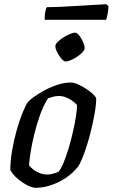

<svg xmlns="http://www.w3.org/2000/svg" viewBox="-20 -892 535 912"><path d="M149 0Q137 0 120.5 -7Q104 -14 86 -26Q68 -38 53 -53Q38 -68 29 -84Q29 -128 37.5 -177Q46 -226 59 -272.5Q72 -319 86.5 -355Q101 -391 113 -408Q123 -419 145 -434.5Q167 -450 195.5 -465Q224 -480 255.5 -490Q287 -500 316 -500Q330 -500 349 -492Q368 -484 387 -471.5Q406 -459 420 -446.5Q434 -434 437 -425Q437 -395 429 -350Q421 -305 408.5 -256.5Q396 -208 381 -166.5Q366 -125 352 -102Q326 -69 292 -46.5Q258 -24 221 -12Q184 0 149 0ZM205 -63Q213 -63 221.5 -64.5Q230 -66 239.5 -69Q249 -72 258 -76Q270 -90 282.5 -120.5Q295 -151 306.5 -189.5Q318 -228 327 -268Q336 -308 341 -341Q346 -374 346 -393Q335 -405 321.5 -414.5Q308 -424 292.5 -430Q277 -436 259 -436Q246 -436 234 -433Q222 -430 208 -425Q186 -391 170 -345.5Q154 -300 142.5 -253Q131 -206 125 -167Q119 -128 118 -107Q126 -96 139 -86Q152 -76 169.5 -69.5Q187 -63 205 -63ZM292 -600Q283 -600 271.5 -613.5Q260 -627 251.5 -644Q243 -661 243 -673Q243 -682 254 -693Q265 -704 281 -714Q297 -724 312.5 -730.5Q328 -737 336 -737Q346 -737 356.5 -723.5Q367 -710 374.5 -692.5Q382 -675 382 -663Q382 -654 371.5 -643Q361 -632 345.5 -622Q330 -612 315.5 -606Q301 -600 292 -600ZM192 -798Q192 -823 195.5 -838.5Q199 -854 203 -858Q233 -858 273.5 -860Q314 -862 356 -864.5Q398 -867 432.5 -869Q467 -871 485 -872L495 -863Q495 -844 491 -825Q487 -806 484 -798Z"/></svg>

Font: Texturina 12pt Medium
Style: Italic
Weight: 500
Italic angle: -11°
Designer: Guillermo Torres Carreño
Foundry: Omnibus-Type
Version: Version 1.002